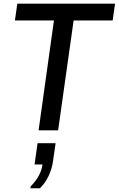

<svg xmlns="http://www.w3.org/2000/svg" viewBox="-20 -706 643 1040"><path d="M189 0 272.2 -595.2H60.8L73.8 -686H603.2L590.2 -595.2H378.8L294.8 0ZM144.5 313.8 146 303.5Q173 277 189.6 246.5Q206.2 216 210.2 185H167.2L183.5 69.5H281.2L266.8 169.2Q261.5 207.8 243.8 246.1Q226 284.5 196.2 313.8Z"/></svg>

Font: Chivo Medium
Style: Italic
Weight: 500
Italic angle: -8.05°
Designer: Hector Gatti
Foundry: Omnibus-Type
Version: Version 2.002